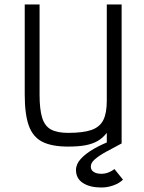

<svg xmlns="http://www.w3.org/2000/svg" viewBox="-20 -638 640 854"><path d="M283 14Q210 14 168 -7.5Q126 -29 108 -79.5Q90 -130 90 -217V-618H156V-217Q156 -152 167.5 -114.5Q179 -77 207 -62Q235 -47 283 -47Q350 -47 387 -60Q424 -73 439.5 -104Q455 -135 455 -190V-618H521V0H455V-47Q437 -24 414.5 -11Q392 2 360.5 8Q329 14 283 14ZM431 196Q380 196 349 176Q318 156 318 118Q318 92 339.5 68.5Q361 45 396.5 24.5Q432 4 472 -11L521 0Q483 20 452 37Q421 54 402 70.5Q383 87 384 104Q384 118 396.5 126.5Q409 135 431 135Q447 135 462.5 129Q478 123 489 114L527 161Q511 177 484.5 186.5Q458 196 431 196Z"/></svg>

Font: Victor Mono Light
Style: Regular
Weight: 300
Monospace: yes
Designer: Rune Bjørnerås
Version: Version 1.561;gftools[0.9.30]